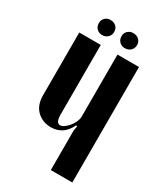

<svg xmlns="http://www.w3.org/2000/svg" viewBox="-206 -922 864 1005"><g transform="rotate(30 225.5 -419.5)"><path d="M274 -270Q254 -229 226 -212Q198 -195 164 -195Q113 -195 79 -227.5Q45 -260 45 -320V-699H175V-281Q175 -251 182 -239.5Q189 -228 200 -228Q211 -228 224.5 -237.5Q238 -247 249.5 -261Q261 -275 268.5 -292.5Q276 -310 276 -325V-699H406V-1H276V-239L281 -268ZM109 -793Q109 -813 122 -825.5Q135 -838 155 -838Q175 -838 188.5 -825.5Q202 -813 202 -793Q202 -773 188.5 -760Q175 -747 155 -747Q135 -747 122 -760Q109 -773 109 -793ZM246 -793Q246 -813 259.5 -825.5Q273 -838 292 -838Q313 -838 326.5 -825.5Q340 -813 340 -793Q340 -773 326.5 -760Q313 -747 292 -747Q272 -747 259 -760Q246 -773 246 -793Z"/></g></svg>

Font: Moniqa Black Heading
Style: Regular
Weight: 900
Designer: Rajesh Rajput
Foundry: Rajesh Rajput
Version: Version 1.000